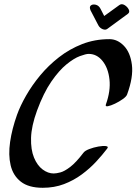

<svg xmlns="http://www.w3.org/2000/svg" viewBox="-20 -848 648 912"><path d="M489 -142Q467 -113 437 -80.5Q407 -48 368.5 -19.5Q330 9 284 26.5Q238 44 183 44Q116 44 79 15Q42 -14 30.5 -63Q19 -112 28 -174Q37 -236 61 -303Q76 -345 104 -394Q132 -443 171 -490Q210 -537 260 -576Q310 -615 370 -638.5Q430 -662 500 -662Q538 -662 568.5 -630.5Q599 -599 606.5 -540.5Q614 -482 584 -400Q581 -390 563.5 -377.5Q546 -365 526 -355.5Q506 -346 492.5 -343.5Q479 -341 483 -352Q506 -416 500 -470.5Q494 -525 467 -558.5Q440 -592 401 -592Q388 -592 359.5 -581.5Q331 -571 295.5 -542Q260 -513 223.5 -460Q187 -407 156 -323Q129 -249 127.5 -193Q126 -137 141.5 -99.5Q157 -62 182.5 -43Q208 -24 235 -24Q247 -24 266.5 -29Q286 -34 313.5 -55Q341 -76 376 -122Q383 -132 404 -140Q425 -148 447.5 -152Q470 -156 483.5 -154Q497 -152 489 -142ZM587 -782 490 -711Q481 -704 467.5 -709.5Q454 -715 447 -728L410 -799Q403 -816 412 -822.5Q421 -829 435 -825.5Q449 -822 457 -807L475 -772L547 -824Q558 -832 571.5 -824Q585 -816 591.5 -803Q598 -790 587 -782Z"/></svg>

Font: Story Script
Style: Regular
Weight: 400
Designer: Lana Roulhac, Ben Buysse
Version: Version 1.000; ttfautohint (v1.8.4.7-5d5b)